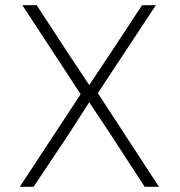

<svg xmlns="http://www.w3.org/2000/svg" viewBox="-20 -718 690 738"><path d="M56 0 290 -356 66 -698H121L240 -516L323 -391L407 -517L526 -698H579L356 -360L591 0H536L406 -200L323 -325L242 -199L109 0Z"/></svg>

Font: Azeret Mono Thin
Style: Regular
Weight: 100
Designer: Martin Vácha
Foundry: Displaay
Version: Version 1.002